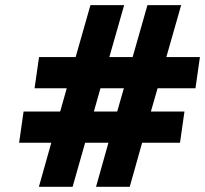

<svg xmlns="http://www.w3.org/2000/svg" viewBox="-20 -720 790 740"><path d="M53.7 -169.9 70.8 -290H211.9L237.3 -379.9H113.3L130.4 -500H271.5L328.6 -700.2H458.5L401.4 -500H491.2L548.3 -700.2H678.2L621.1 -500H750.5L733.4 -379.9H587.4L561.5 -290H690.9L673.8 -169.9H527.8L480 0H350.1L397.9 -169.9H308.1L259.8 0H129.9L177.7 -169.9ZM431.6 -290 457.5 -379.9H367.2L341.8 -290Z"/></svg>

Font: Fivo Sans Heavy
Style: Regular
Weight: 900
Designer: Alexander Slobzheninov
Foundry: Alexander Slobzheninov
Version: 1.0